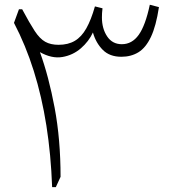

<svg xmlns="http://www.w3.org/2000/svg" viewBox="-20 -771 748 791"><path d="M597.2 -751.5Q579.1 -666 551.5 -627.4Q523.9 -588.9 481.9 -588.9Q442.9 -588.9 421.4 -621.1Q399.9 -653.3 399.9 -699.2Q399.9 -708 400.4 -717Q400.9 -726.1 402.3 -736.8L371.1 -744.6Q355.5 -689.5 335.7 -654.3Q315.9 -619.1 288.3 -602.8Q260.7 -586.4 221.2 -586.4Q188.5 -586.4 166.3 -598.9Q144 -611.3 123 -643.3Q102.1 -675.3 71.3 -732.9H58.1L37.6 -676.8Q85.9 -584.5 119.1 -478.8Q152.3 -373 171.1 -253.7Q189.9 -134.3 194.8 0H210L229.5 -42.5Q229.5 -196.8 205.1 -326.9Q180.7 -457 144.5 -556.2Q193.4 -528.8 236.8 -536.1Q280.3 -543.5 313.2 -572Q346.2 -600.6 362.8 -637.2Q375 -594.2 403.3 -565.7Q431.6 -537.1 480 -537.1Q520 -537.1 550.3 -555.7Q580.6 -574.2 601.8 -618.9Q623 -663.6 634.8 -741.7Z"/></svg>

Font: Pinar VF
Style: Regular
Weight: 300
Designer: Amin Abedi
Version: Version 2.000